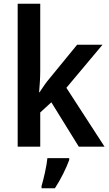

<svg xmlns="http://www.w3.org/2000/svg" viewBox="-20 -780 578 1021"><path d="M194 -403V-760H74V0H194V-182L253 -236L399 0H536L333 -313L525 -542H390L246 -366C226 -343 207 -315 190 -289H188C191 -326 194 -365 194 -403ZM348 71V61H232C228 104 212 172 201 209V221H272C303 174 332 115 348 71Z"/></svg>

Font: Noto Sans Kannada SemiCondensed SemiBold
Style: Regular
Weight: 600
Width: 4
Designer: Jelle Bosma - Monotype Design Team
Foundry: Monotype Imaging Inc.
Version: Version 2.005